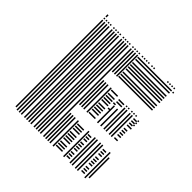

<svg xmlns="http://www.w3.org/2000/svg" viewBox="-180 -865 1026 1026"><g transform="rotate(45 333.5 -352.0)"><path d="M76 -8H68V-440H76ZM92 0H84V-440H92ZM108 0H100V-440H108ZM124 0H116V-440H124ZM148 0H140V-440H148ZM164 0H156V-440H164ZM180 0H172V-440H180ZM196 0H188V-440H196ZM220 0H212V-440H220ZM236 0H228V-440H236ZM252 0H244V-440H252ZM268 0H260V-440H268ZM292 0H284V-440H292ZM308 0H300V-192H308ZM308 -256H300V-440H308ZM324 0H316V-192H324ZM324 -256H316V-440H324ZM340 0H332V-192H340ZM340 -256H332V-440H340ZM364 0H356V-192H364ZM364 -256H356V-440H364ZM416 -12H368V-20H416ZM416 -28H368V-36H416ZM416 -44H368V-52H416ZM416 -68H368V-76H416ZM416 -84H368V-92H416ZM416 -100H368V-108H416ZM416 -116H368V-124H416ZM416 -140H368V-148H416ZM416 -156H368V-164H416ZM416 -172H368V-180H416ZM416 -260H368V-268H416ZM416 -284H368V-292H416ZM416 -300H368V-308H416ZM416 -316H368V-324H416ZM416 -332H368V-340H416ZM416 -356H368V-364H416ZM416 -372H368V-380H416ZM416 -388H368V-396H416ZM416 -404H368V-412H416ZM416 -428H368V-436H416ZM440 -348H424V-356H440ZM440 -388H424V-396H440ZM444 0H436V-192H444ZM472 -12H448V-20H472ZM472 -28H448V-36H472ZM472 -44H448V-52H472ZM472 -68H448V-76H472ZM472 -84H448V-92H472ZM472 -100H448V-108H472ZM472 -116H448V-124H472ZM472 -140H448V-148H472ZM472 -156H448V-164H472ZM472 -172H448V-180H472ZM444 -256H436V-384H444ZM468 -256H460V-384H468ZM472 -404H432V-412H472ZM472 -420H432V-428H472ZM492 0H484V-192H492ZM492 -256H484V-416H492ZM508 0H500V-192H508ZM508 -256H500V-416H508ZM532 0H524V-192H532ZM532 -256H524V-416H532ZM548 0H540V-192H548ZM548 -256H540V-416H548ZM584 -12H560V-20H584ZM584 -28H560V-36H584ZM584 -44H560V-52H584ZM584 -68H560V-76H584ZM584 -84H560V-92H584ZM584 -100H560V-108H584ZM584 -116H560V-124H584ZM584 -140H560V-148H584ZM584 -156H560V-164H584ZM584 -172H560V-180H584ZM584 -260H560V-268H584ZM584 -284H560V-292H584ZM584 -300H560V-308H584ZM584 -316H560V-324H584ZM584 -332H560V-340H584ZM584 -356H560V-364H584ZM584 -372H560V-380H584ZM584 -388H560V-396H584ZM584 -404H560V-412H584ZM604 0H596V-192H604ZM620 -16H612V-168H620ZM592 -356H584V-364H592ZM592 -380H584V-388H592ZM592 -396H584V-404H592ZM592 -412H584V-420H592ZM492 -424H484V-432H492ZM508 -424H500V-432H508ZM532 -424H524V-432H532ZM548 -424H540V-432H548ZM564 -424H556V-432H564ZM76 -440H68V-664H76ZM92 -440H84V-664H92ZM108 -440H100V-664H108ZM124 -440H116V-664H124ZM148 -440H140V-664H148ZM164 -440H156V-664H164ZM180 -440H172V-664H180ZM196 -440H188V-664H196ZM220 -440H212V-664H220ZM236 -440H228V-664H236ZM252 -440H244V-664H252ZM268 -440H260V-664H268ZM292 -440H284V-664H292ZM308 -504H300V-664H308ZM324 -504H316V-664H324ZM340 -504H332V-664H340ZM600 -508H344V-516H600ZM600 -524H344V-532H600ZM600 -540H344V-548H600ZM600 -564H344V-572H600ZM600 -580H344V-588H600ZM600 -596H344V-604H600ZM600 -612H344V-620H600ZM600 -636H344V-644H600ZM600 -652H344V-660H600ZM616 -652H608V-660H616ZM76 -672H68V-680H76ZM92 -672H84V-680H92ZM108 -672H100V-680H108ZM124 -672H116V-680H124ZM148 -672H140V-680H148ZM164 -672H156V-680H164ZM180 -672H172V-680H180ZM196 -672H188V-680H196ZM220 -672H212V-680H220ZM236 -672H228V-680H236ZM252 -672H244V-680H252ZM268 -672H260V-680H268ZM292 -672H284V-680H292ZM308 -672H300V-680H308ZM324 -672H316V-680H324ZM340 -672H332V-680H340ZM364 -672H356V-680H364ZM380 -672H372V-680H380ZM396 -672H388V-680H396ZM412 -672H404V-680H412ZM436 -672H428V-680H436ZM452 -672H444V-680H452ZM556 -672H548V-680H556ZM572 -672H564V-680H572ZM588 -672H580V-680H588ZM604 -672H596V-680H604ZM76 -688H68V-704H76Z"/></g></svg>

Font: Rubik Lines
Style: Regular
Weight: 400
Designer: Hubert and Fischer, NaN
Foundry: Hubert and Fischer, NaN
Version: Version 2.201